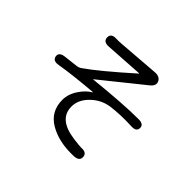

<svg xmlns="http://www.w3.org/2000/svg" viewBox="-170 -1031 1340 1340"><g transform="rotate(45 500.0 -361.5)"><path d="M353 -176Q353 -235 392 -291Q424 -338 465 -362Q469 -365 464 -365Q275 -349 163 -330Q112 -321 106 -359Q101 -396 153 -402L256 -414Q275 -416 291 -427Q395 -499 601 -683Q605 -686 600 -686L319 -668Q267 -665 266 -706Q266 -747 319 -744Q341 -743 365 -745L674 -769Q720 -772 735 -740Q750 -708 712 -678L405 -431Q401 -428 406 -429Q677 -457 825 -457Q877 -457 876 -420Q875 -383 823 -386Q715 -391 623 -379Q548 -368 491 -314Q431 -257 431 -188Q431 -64 603 -41Q672 -32 683 -33Q735 -37 738 3Q740 43 688 45Q547 51 450 -5Q353 -61 353 -176Z"/></g></svg>

Font: Resource Han Rounded KR
Style: Regular
Weight: 400
Designer: Cyano Hao (round all glyphs); Ryoko NISHIZUKA 西塚涼子 (kana, bopomofo & ideographs); Paul D. Hunt (Latin, Greek & Cyrillic)
Foundry: Cyano Hao
Version: 0.990